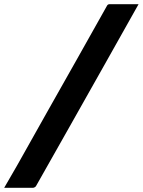

<svg xmlns="http://www.w3.org/2000/svg" viewBox="-28 -770 684 920"><path d="M636 -750Q555 -606 473.5 -461Q392 -316 310 -171Q228 -26 146 119Q144 123 141 125.5Q138 128 135 129Q132 130 129 130Q96 130 61.5 130Q27 130 -8 130Q7 103 23.5 75.5Q40 48 55 21Q126 -106 198 -233.5Q270 -361 342 -488.5Q414 -616 485 -743Q487 -747 490.5 -748.5Q494 -750 498 -750Q533 -750 568 -750Q603 -750 636 -750Z"/></svg>

Font: RecMonoLinear Nerd Font Mono
Style: Bold Italic
Weight: 700
Italic angle: -10°
Monospace: yes
Version: Version 1.085; ttfautohint (v1.8.4.7-5d5b);Nerd Fonts 3.2.1